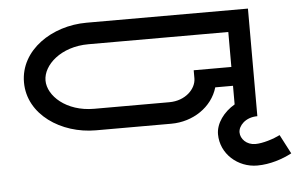

<svg xmlns="http://www.w3.org/2000/svg" viewBox="-45 -465 1103 711"><g transform="rotate(-5 506.5 -109.0)"><path d="M820 -320V-190H680V-160C680 -121 640 -80 580 -80H300C197 -80 130 -143 130 -200C130 -257 197 -320 300 -320ZM900 -400H300C171 -400 50 -320 50 -200C50 -80 171 0 300 0H580C661 0 733 -48 754 -120H820V-50.8C778.8 -26.8 749 13.4 749 54C749 127 812 182 884 182C932 182 979 166 1013 148L976 77C952 89 912 102 884 102C851 102 829 78 829 54C829 30 855 0 900 0Z"/></g></svg>

Font: KetosagCBd
Style: Regular
Weight: 500
Designer: gluk
Foundry: gluk
Version: Version 00.0024